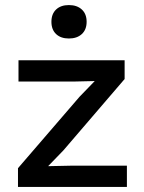

<svg xmlns="http://www.w3.org/2000/svg" viewBox="-20 -738 568 758"><path d="M51 -74 294 -356 354 -418 268 -416H53V-500H472V-426L230 -144L170 -82L265 -84H481V0H51ZM322 -652Q322 -621 303 -603.5Q284 -586 252 -586Q220 -586 201.5 -603.5Q183 -621 183 -652Q183 -683 201.5 -700.5Q220 -718 252 -718Q284 -718 303 -700.5Q322 -683 322 -652Z"/></svg>

Font: Work Sans Medium
Style: Regular
Weight: 500
Designer: Wei Huang
Foundry: Wei Huang
Version: Version 1.500